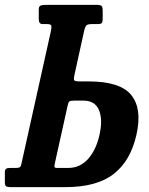

<svg xmlns="http://www.w3.org/2000/svg" viewBox="-57 -770 614 790"><path d="M7.5 -79Q19 -79 23.8 -81.5Q28.5 -84 31 -95.5L153 -644.5Q156 -660.5 153.5 -665.8Q151 -671 134 -671H118Q102.5 -671 102.5 -691V-730Q102.5 -744 109.8 -747Q117 -750 132.5 -750H341.5Q357 -750 361.2 -745.2Q365.5 -740.5 365.5 -725V-692.5Q365.5 -680 361.8 -675.5Q358 -671 345.5 -671H323.5Q304.5 -671 299 -666Q293.5 -661 289 -642L249.5 -462.5Q245 -443 249 -439Q253 -435 272 -435H307.5Q438 -435 483.2 -378.8Q528.5 -322.5 504.5 -216Q481 -109.5 411.5 -54.8Q342 0 211.5 0H-13.5Q-26.5 0 -31.8 -3.5Q-37 -7 -37 -20.5V-60.5Q-37 -71.5 -32.2 -75.2Q-27.5 -79 -16 -79ZM248 -356Q233 -356 228.5 -352.8Q224 -349.5 221 -334L169 -99.5Q166.5 -88 167 -83.5Q167.5 -79 178.5 -79H224Q272.5 -79 305.8 -116.5Q339 -154 352.5 -216Q366.5 -278.5 350.2 -317.2Q334 -356 286 -356Z"/></svg>

Font: Besley* Condensed Semi
Style: Italic
Weight: 600
Width: 3
Italic angle: -13°
Designer: Owen Earl
Foundry: indestructible type*
Version: Version 3.000; ttfautohint (v1.8.3)